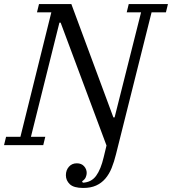

<svg xmlns="http://www.w3.org/2000/svg" viewBox="-41 -718 851 950"><path d="M371 212Q324 212 304.5 193.5Q285 175 285 149Q285 124 300 107Q315 90 339 90Q362 90 375 104.5Q388 119 388 138Q388 147 383.5 158.5Q379 170 365 179L369 186Q411 184 434.5 152Q458 120 472 60L486 2L259 -606H253L112 -41H183L173 0H-21L-11 -41H60L213 -657H142L152 -698H312L520 -137H526L657 -657H586L596 -698H790L780 -657H709L533 45Q524 82 511.5 113Q499 144 480 166Q461 188 434.5 200Q408 212 371 212Z"/></svg>

Font: IBM Plex Serif
Style: Italic
Weight: 400
Italic angle: -14°
Designer: Mike Abbink, Paul van der Laan, Pieter van Rosmalen
Foundry: Bold Monday
Version: Version 3.001